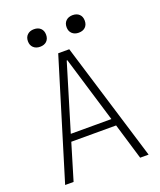

<svg xmlns="http://www.w3.org/2000/svg" viewBox="-163 -1010 926 1111"><g transform="rotate(-20 300.0 -454.5)"><path d="M43 0 266 -730H334L557 0H505L438 -223H162L95 0ZM175 -267H425L302 -674H298ZM181 -801Q156 -801 140.5 -815.5Q125 -830 125 -855Q125 -880 140.5 -894.5Q156 -909 181 -909Q207 -909 222 -894.5Q237 -880 237 -855Q237 -830 222 -815.5Q207 -801 181 -801ZM419 -801Q394 -801 378.5 -815.5Q363 -830 363 -855Q363 -880 378.5 -894.5Q394 -909 419 -909Q445 -909 460 -894.5Q475 -880 475 -855Q475 -830 460 -815.5Q445 -801 419 -801Z"/></g></svg>

Font: M PLUS Code Latin 60 Light
Style: Regular
Weight: 300
Width: 7
Monospace: yes
Designer: Coji Morishita
Foundry: UNDERFOREST DESIGN
Version: Version 1.005; ttfautohint (v1.8.3)